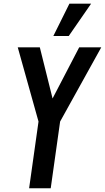

<svg xmlns="http://www.w3.org/2000/svg" viewBox="-20 -1002 559 1022"><path d="M135 0 185 -355 74.5 -750H192L271 -433H236.5L401.5 -750H519L300 -355L250 0ZM264 -810.5 349.5 -982.5H465L346 -810.5Z"/></svg>

Font: Mohave Light SemiBold
Style: Italic
Weight: 600
Italic angle: -8°
Version: Version 2.003